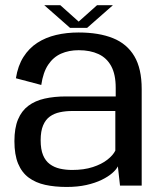

<svg xmlns="http://www.w3.org/2000/svg" viewBox="-20 -725 632 750"><path d="M240.2 5.3Q283.4 5.3 317.6 -2.4Q351.8 -10.1 377 -22.4Q402.1 -34.6 418.1 -48.5Q434.1 -62.3 440.4 -75.2L448.8 0H533.5V-377.2Q533.5 -457 504.8 -505.4Q476.1 -553.9 421.1 -576Q366.2 -598.1 286.9 -598.1Q240.1 -598.1 199.1 -588.4Q158 -578.6 125.7 -557.7Q93.3 -536.7 71.6 -502.5Q49.9 -468.4 42.1 -419.3L141.2 -393.1Q148.3 -442.3 168.2 -472.1Q188.1 -501.9 218.5 -515.4Q249 -528.9 287.3 -528.9Q332.2 -528.9 364.5 -513.9Q396.9 -499 414.4 -466.7Q432 -434.4 432 -381.8V-348.3H238.3Q191.9 -348.3 154.5 -339.9Q117.1 -331.5 90.7 -311.7Q64.3 -291.9 50.3 -258.3Q36.3 -224.7 36.3 -173.7Q36.3 -120.7 50.7 -85.9Q65.1 -51.1 92.2 -31.1Q119.3 -11.1 156.6 -2.9Q194 5.3 240.2 5.3ZM262.1 -61.1Q236.4 -61.1 214 -66.2Q191.7 -71.3 174.6 -83.9Q157.6 -96.4 148.2 -119Q138.8 -141.6 138.8 -177.3Q138.8 -212.6 148.4 -235.2Q157.9 -257.7 174.8 -269.8Q191.6 -281.9 214 -286.6Q236.4 -291.4 261.8 -291.4H430.5V-136.8Q421.8 -118.7 399.3 -101.1Q376.9 -83.5 342.3 -72.3Q307.7 -61.1 262.1 -61.1ZM253.5 -616.2H320.4L421.2 -704.8H359.2L287.3 -640.6L215.5 -704.8H152.8Z"/></svg>

Font: Anybody Thin
Style: Regular
Weight: 100
Designer: Tyler Finck
Foundry: Etcetera Type Company
Version: Version 1.114;gftools[0.9.25]